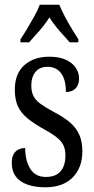

<svg xmlns="http://www.w3.org/2000/svg" viewBox="-20 -786 401 816"><path d="M173 10Q129 10 96.5 -1.5Q64 -13 47 -36Q30 -59 30 -94Q30 -117 38 -131Q46 -145 59.5 -151Q73 -157 87 -157Q87 -104 108.5 -69Q130 -34 175 -34Q217 -34 237.5 -58Q258 -82 258 -125Q258 -150 250 -167.5Q242 -185 222.5 -201Q203 -217 170 -235Q125 -260 97 -283Q69 -306 56 -334.5Q43 -363 43 -405Q43 -473 83.5 -509Q124 -545 189 -545Q232 -545 260 -532Q288 -519 302 -498Q316 -477 316 -452Q316 -426 301.5 -410.5Q287 -395 260 -395Q260 -448 239.5 -475Q219 -502 182 -502Q148 -502 130.5 -480Q113 -458 113 -423Q113 -396 122.5 -377.5Q132 -359 153 -344Q174 -329 209 -310Q250 -289 276.5 -266.5Q303 -244 316.5 -214.5Q330 -185 330 -143Q330 -73 288.5 -31.5Q247 10 173 10ZM67 -619Q80 -638 95.5 -664Q111 -690 126 -717Q141 -744 149 -766H232Q241 -744 255 -717Q269 -690 285 -664Q301 -638 313 -619V-606H276Q262 -623 246.5 -639.5Q231 -656 216.5 -674.5Q202 -693 190 -712Q178 -693 163.5 -674.5Q149 -656 133.5 -639.5Q118 -623 104 -606H67Z"/></svg>

Font: Noto Serif ExtraCondensed
Style: Regular
Weight: 400
Width: 2
Designer: Monotype Design Team
Foundry: Monotype Imaging Inc.
Version: Version 2.013